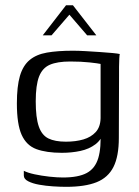

<svg xmlns="http://www.w3.org/2000/svg" viewBox="-20 -594 528 728"><path d="M230.5 114.4Q208.3 114.4 180.8 112.6Q153.4 110.8 128.4 106.3Q103.4 101.8 86.9 93.3Q70.3 84.9 70.3 71.5Q70.3 68.3 70.3 62.3Q70.3 56.4 70.3 53.6Q84.3 61 110.8 66.8Q137.3 72.5 167 75.8Q196.8 79 218.6 79Q277.1 79 309 61.9Q340.8 44.8 352.6 5.4Q364.4 -34 360.6 -98.8L375.9 -98.7Q365.7 -64.8 341.8 -46.8Q317.9 -28.8 284.8 -21.7Q251.8 -14.6 214.4 -14.6Q156 -14.6 118.1 -28.5Q80.3 -42.4 62.1 -82.7Q44 -123.1 44 -202Q44 -266.4 55.5 -305.9Q67.1 -345.4 92.3 -366.4Q117.5 -387.5 157.9 -394.6Q198.3 -401.7 256.3 -401.7Q277.5 -401.7 304.9 -400.1Q332.2 -398.5 359.1 -396.7Q385.9 -395 406.3 -393Q426.6 -391 434.1 -389.2Q433.1 -385.7 432.3 -372.2Q431.4 -358.6 431.4 -341.3Q431.4 -323.9 431.4 -308.2L430.6 -71.2Q430.6 -1.5 410.2 39.1Q389.7 79.6 346 97Q302.3 114.4 230.5 114.4ZM229.8 -56.8Q267 -56.8 296.1 -65.3Q325.1 -73.8 342.9 -93.2Q360.7 -112.7 361.4 -146V-351.6Q351.7 -353.8 319.9 -357.3Q288 -360.8 246.3 -360.8Q197.4 -360.8 169 -348.5Q140.6 -336.2 128 -303.5Q115.5 -270.7 115.5 -209.8Q115.5 -148.1 127 -114.8Q138.4 -81.5 163.4 -69.1Q188.3 -56.8 229.8 -56.8ZM142.1 -460 230.4 -574.1H256.5L345.3 -460H310.5L243.1 -538.3L175.4 -460Z"/></svg>

Font: Genos Thin
Style: Regular
Weight: 100
Designer: Robert E. Leuschke
Foundry: Robert E. Leuschke
Version: Version 1.010